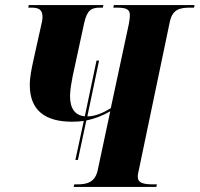

<svg xmlns="http://www.w3.org/2000/svg" viewBox="-20 -734 784 754"><path d="M269 0H594L596 -10H583C544 -10 521 -15 521 -40C521 -48 523 -57 527 -75L647 -649C658 -698 686 -704 729 -704H742L744 -714H427L425 -704H438C477 -704 490 -697 490 -674C490 -666 489 -655 486 -640L415 -309C384 -290 353 -277 323 -277L369 -496H359L313 -277C276 -281 255 -306 255 -357C255 -380 262 -418 265 -433L310 -641C322 -696 339 -704 374 -704H384L386 -714H93L91 -704H102C131 -704 147 -698 147 -666C147 -660 145 -646 142 -636L112 -501C104 -464 97 -432 97 -400C97 -301 157 -256 263 -256C279 -256 295 -257 309 -259L276 -106H286L319 -261C358 -269 389 -283 413 -297L364 -67C354 -18 322 -10 284 -10H272Z"/></svg>

Font: Noto Serif Display Condensed ExtraBold
Style: Italic
Weight: 800
Width: 3
Italic angle: -12°
Designer: Monotype Design Team
Foundry: Monotype Imaging Inc.
Version: Version 2.009